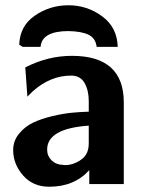

<svg xmlns="http://www.w3.org/2000/svg" viewBox="-20 -699 558 729"><path d="M53 -529Q55 -600 112 -639.5Q169 -679 240 -679Q311 -679 368 -637Q425 -595 427 -521H347Q343 -554 316.5 -567Q290 -580 240 -581Q139 -581 134 -521H66ZM30 -129Q30 -164 52 -191Q74 -218 105 -233Q136 -248 178.5 -258Q221 -268 253 -271Q285 -274 317 -275V-315Q317 -356 301 -384Q285 -412 250 -412Q172 -412 105 -353L84 -332L76 -443Q161 -487 253 -487Q450 -487 450 -310V0H319V-53Q262 10 167 10Q105 10 67.5 -33Q30 -76 30 -129ZM159 -131Q159 -107 175.5 -90.5Q192 -74 218 -73Q229 -71 241 -73Q271 -78 294 -97.5Q317 -117 317 -155V-222Q159 -211 159 -131Z"/></svg>

Font: Coval
Style: ExtraBold
Weight: 800
Foundry: Context Ltd
Version: Version 001.000